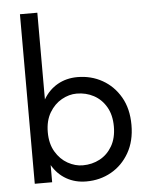

<svg xmlns="http://www.w3.org/2000/svg" viewBox="-55 -825 680 880"><g transform="rotate(-5 285.0 -385.0)"><path d="M535 -230Q535 -156 504 -102Q473 -48 421.5 -19Q370 10 307 10Q256 10 215.5 -13Q175 -36 150 -79V0H70V-780H150V-381Q175 -424 215.5 -447Q256 -470 307 -470Q370 -470 421.5 -441Q473 -412 504 -358.5Q535 -305 535 -230ZM454 -230Q454 -283 432.5 -320Q411 -357 375.5 -376Q340 -395 297 -395Q262 -395 228 -376Q194 -357 172 -320Q150 -283 150 -230Q150 -177 172 -140Q194 -103 228 -84Q262 -65 297 -65Q340 -65 375.5 -84Q411 -103 432.5 -140Q454 -177 454 -230Z"/></g></svg>

Font: Jost*
Style: Regular
Weight: 400
Version: Version 3.7